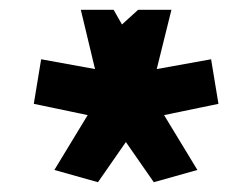

<svg xmlns="http://www.w3.org/2000/svg" viewBox="-20 -820 494 392"><path d="M49 -608 159 -585 91 -473 180 -448 237 -530 294 -448 383 -473 315 -585 426 -608 411 -699 300 -679 330 -800H262L229 -770L212 -800H145L174 -679L64 -699Z"/></svg>

Font: Rabbid Highway Sign IV
Style: Bd
Weight: 400
Foundry: Cannot Into Space Fonts
Version: Version 0.277